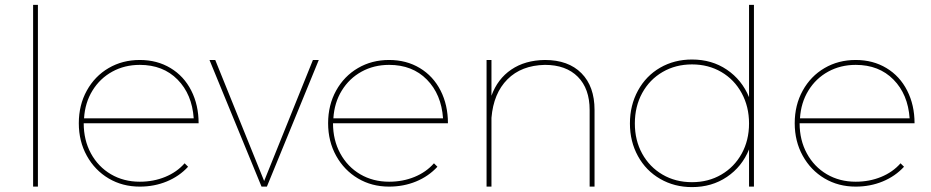

<svg xmlns="http://www.w3.org/2000/svg" viewBox="-20 -762 3802 784"><path d="M115.2 0V-742.2H134.8V0Z M733.9 -95.2 748 -81.1Q711.9 -42 660.9 -21Q609.9 0 550.8 0Q480 0 423.6 -33.4Q367.2 -66.9 334.5 -126Q301.8 -185.1 301.8 -258.8Q301.8 -333 334.5 -392.1Q367.2 -451.2 423.6 -484.1Q480 -517.1 550.8 -517.1Q621.6 -517.1 676.3 -484.1Q731 -451.2 761 -392.1Q791 -333 791 -258.8H321.8Q321.8 -189.9 351.3 -135.5Q380.9 -81.1 432.9 -50.5Q484.9 -20 550.8 -20Q606.9 -20 654.5 -39.6Q702.1 -59.1 733.9 -95.2ZM323.2 -278.8H771Q764.2 -377 705.1 -437Q646 -497.1 550.8 -497.1Q488.8 -497.1 438.5 -469.5Q388.2 -441.9 357.7 -392.3Q327.1 -342.8 323.2 -278.8Z M1047.9 0 835.4 -517.1H858.9L1058.6 -22.9L1257.8 -517.1H1281.7L1069.8 0Z M1752 -95.2 1766.1 -81.1Q1730 -42 1679 -21Q1627.9 0 1568.8 0Q1498 0 1441.7 -33.4Q1385.3 -66.9 1352.5 -126Q1319.8 -185.1 1319.8 -258.8Q1319.8 -333 1352.5 -392.1Q1385.3 -451.2 1441.7 -484.1Q1498 -517.1 1568.8 -517.1Q1639.6 -517.1 1694.3 -484.1Q1749 -451.2 1779.1 -392.1Q1809.1 -333 1809.1 -258.8H1339.8Q1339.8 -189.9 1369.4 -135.5Q1398.9 -81.1 1450.9 -50.5Q1502.9 -20 1568.8 -20Q1625 -20 1672.6 -39.6Q1720.2 -59.1 1752 -95.2ZM1341.3 -278.8H1789.1Q1782.2 -377 1723.1 -437Q1664.1 -497.1 1568.8 -497.1Q1506.8 -497.1 1456.5 -469.5Q1406.2 -441.9 1375.7 -392.3Q1345.2 -342.8 1341.3 -278.8Z M2407.7 -313V0H2387.7V-313Q2387.7 -399.9 2339.4 -448.5Q2291 -497.1 2205.1 -497.1Q2108.9 -495.1 2052 -438Q1995.1 -380.9 1986.8 -280.8V0H1966.8V-517.1H1986.8V-371.1Q2011.7 -439.9 2067.9 -478Q2124 -516.1 2205.1 -517.1Q2300.8 -517.1 2354.2 -463.1Q2407.7 -409.2 2407.7 -313Z M3058.6 0H3038.6V-151.9Q3009.8 -81.1 2948.2 -39.6Q2886.7 2 2805.7 2Q2733.9 2 2675.8 -31.5Q2617.7 -64.9 2585 -124.5Q2552.2 -184.1 2552.2 -257.8Q2552.2 -332 2585 -392.1Q2617.7 -452.1 2675.5 -485.6Q2733.4 -519 2805.7 -519Q2886.7 -519 2948 -477.5Q3009.3 -436 3038.6 -365.2V-742.2H3058.6ZM3038.6 -257.8Q3038.6 -326.7 3008.5 -381.8Q2978.5 -437 2925.5 -468Q2872.6 -499 2805.7 -499Q2738.8 -499 2685.5 -468Q2632.3 -437 2602.3 -382.1Q2572.3 -327.1 2572.3 -257.8Q2572.3 -189 2602.3 -134.5Q2632.3 -80.1 2685.3 -49.1Q2738.3 -18.1 2805.7 -18.1Q2872.6 -18.1 2925.5 -49.1Q2978.5 -80.1 3008.5 -134.5Q3038.6 -189 3038.6 -257.8Z M3657.2 -95.2 3671.4 -81.1Q3635.3 -42 3584.2 -21Q3533.2 0 3474.1 0Q3403.3 0 3346.9 -33.4Q3290.5 -66.9 3257.8 -126Q3225.1 -185.1 3225.1 -258.8Q3225.1 -333 3257.8 -392.1Q3290.5 -451.2 3346.9 -484.1Q3403.3 -517.1 3474.1 -517.1Q3544.9 -517.1 3599.6 -484.1Q3654.3 -451.2 3684.3 -392.1Q3714.4 -333 3714.4 -258.8H3245.1Q3245.1 -189.9 3274.7 -135.5Q3304.2 -81.1 3356.2 -50.5Q3408.2 -20 3474.1 -20Q3530.3 -20 3577.9 -39.6Q3625.5 -59.1 3657.2 -95.2ZM3246.6 -278.8H3694.3Q3687.5 -377 3628.4 -437Q3569.3 -497.1 3474.1 -497.1Q3412.1 -497.1 3361.8 -469.5Q3311.5 -441.9 3281 -392.3Q3250.5 -342.8 3246.6 -278.8Z"/></svg>

Font: Montserrat
Style: Thin
Weight: 250
Designer: Julieta Ulanovsky
Foundry: Julieta Ulanovsky
Version: Version 1.000;PS 002.000;hotconv 1.0.70;makeotf.lib2.5.58329